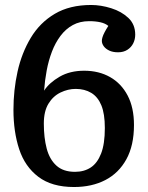

<svg xmlns="http://www.w3.org/2000/svg" viewBox="-20 -737 594 771"><path d="M277 14Q188 14 134 -27Q80 -68 57 -138Q34 -208 34 -296Q34 -375 50.5 -449.5Q67 -524 103.5 -585Q140 -646 200 -681.5Q260 -717 346 -717Q385 -717 426.5 -704Q468 -691 495.5 -665Q523 -639 523 -598Q523 -579 515 -563Q507 -547 491.5 -537Q476 -527 454 -527Q433 -527 418.5 -534Q404 -541 396.5 -551.5Q389 -562 389 -573Q389 -579 391.5 -587.5Q394 -596 400 -607.5Q406 -619 415 -633Q403 -643 383.5 -647.5Q364 -652 338 -652Q301 -652 272.5 -636.5Q244 -621 223 -593Q202 -565 188.5 -529.5Q175 -494 167.5 -454Q160 -414 157 -373Q178 -405 219.5 -429Q261 -453 318 -453Q377 -453 422 -427.5Q467 -402 492.5 -353.5Q518 -305 518 -235Q518 -153 487.5 -97.5Q457 -42 403 -14Q349 14 277 14ZM281 -47Q318 -47 344.5 -64.5Q371 -82 386 -120.5Q401 -159 401 -223Q401 -280 387 -314Q373 -348 346.5 -364Q320 -380 284 -380Q253 -380 223 -365.5Q193 -351 174.5 -320.5Q156 -290 156 -241Q156 -184 167.5 -140.5Q179 -97 206.5 -72Q234 -47 281 -47Z"/></svg>

Font: Literata 18pt Medium
Style: Regular
Weight: 500
Designer: Latin by Veronika Burian and Jose Scaglione. Greek by Irene Vlachou. Cyrillic by Vera Evstafieva.
Foundry: TypeTogether
Version: Version 3.103;gftools[0.9.29]